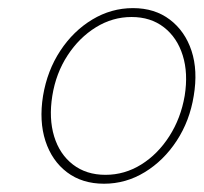

<svg xmlns="http://www.w3.org/2000/svg" viewBox="-20 -755 492 464"><path d="M231.4 -311Q178.7 -311 142.1 -338.6Q105.5 -366.2 89.8 -414.3Q74.2 -462.4 84 -523.4Q94.2 -584.5 125.7 -632.3Q157.2 -680.2 203.1 -707.8Q249 -735.4 301.3 -735.4Q354 -735.4 390.6 -707.5Q427.2 -679.7 442.9 -632.1Q458.5 -584.5 448.2 -523.4Q438.5 -462.9 407 -414.8Q375.5 -366.7 329.8 -338.9Q284.2 -311 231.4 -311ZM234.9 -332.5Q281.2 -332.5 321.3 -357.4Q361.3 -382.3 389.2 -425.8Q417 -469.2 426.3 -523.4Q435.1 -578.1 421.6 -621.1Q408.2 -664.1 376.2 -689Q344.2 -713.9 297.9 -713.9Q252 -713.9 211.7 -689Q171.4 -664.1 143.3 -621.1Q115.2 -578.1 106.4 -523.4Q97.7 -468.8 110.8 -425.5Q124 -382.3 156.2 -357.4Q188.5 -332.5 234.9 -332.5Z"/></svg>

Font: Inter 20pt Thin
Style: Italic
Weight: 250
Italic angle: -9.3988°
Version: Version 4.001;git-66647c0bb